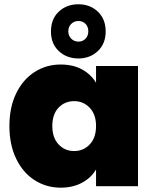

<svg xmlns="http://www.w3.org/2000/svg" viewBox="-20 -869 720 896"><path d="M23.9 -280.8Q23.9 -368.2 55.4 -433.1Q86.9 -498 141.4 -533Q195.8 -567.9 263.2 -567.9Q321.3 -567.9 363 -544.9Q404.8 -522 428.2 -482.9V-561H624V0H428.2V-78.1Q405.3 -39.1 362.5 -16.1Q319.8 6.8 263.2 6.8Q196.3 6.8 141.6 -28.1Q86.9 -63 55.4 -128.4Q23.9 -193.8 23.9 -280.8ZM217.8 -722.2Q217.8 -780.3 254.4 -814.7Q291 -849.1 346.2 -849.1Q400.4 -849.1 436.8 -814.5Q473.1 -779.8 473.1 -722.2Q473.1 -665 436.5 -630.6Q399.9 -596.2 346.2 -596.2Q291 -596.2 254.4 -630.6Q217.8 -665 217.8 -722.2ZM224.1 -280.8Q224.1 -226.6 253.2 -195.3Q282.2 -164.1 326.2 -164.1Q369.1 -164.1 398.7 -195.1Q428.2 -226.1 428.2 -280.8Q428.2 -335 398.7 -366Q369.1 -397 326.2 -397Q282.2 -397 253.2 -366.5Q224.1 -335.9 224.1 -280.8ZM298.8 -723.1Q298.8 -702.1 312.5 -688.5Q326.2 -674.8 346.2 -674.8Q366.2 -674.8 379.2 -688.5Q392.1 -702.1 392.1 -723.1Q392.1 -744.1 379.2 -757.6Q366.2 -771 346.2 -771Q326.2 -771 312.5 -757.6Q298.8 -744.1 298.8 -723.1Z"/></svg>

Font: Poppins ExtraBold
Style: Regular
Weight: 800
Designer: Ninad Kale (Devanagari), Jonny Pinhorn (Latin)
Foundry: Indian Type Foundry
Version: 4.004